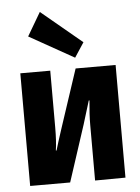

<svg xmlns="http://www.w3.org/2000/svg" viewBox="-54 -794 611 837"><g transform="rotate(-5 252.0 -375.5)"><path d="M330 -604 288 -540 92 -650 152 -752ZM461 0 328 1V-242Q328 -289 334 -349H331Q327 -336 321 -316.5Q315 -297 308.5 -276Q302 -255 300 -248L219 0H44V-493H175V-245Q175 -184 169 -144H172Q181 -175 202 -239L286 -493H461Z"/></g></svg>

Font: exo2condensed_b
Style: Bold
Weight: 700
Width: 3
Designer: Natanael Gama
Version: Version 1.001;PS 001.001;hotconv 1.0.70;makeotf.lib2.5.58329